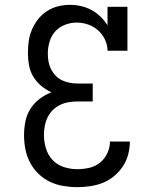

<svg xmlns="http://www.w3.org/2000/svg" viewBox="-20 -763 640 791"><path d="M298 8Q269 8 240 3Q211 -2 185 -14.5Q159 -27 138 -47.5Q117 -68 103.5 -94Q90 -120 84.5 -148.5Q79 -177 79 -206Q79 -234 84.5 -262Q90 -290 105 -314Q120 -338 143 -355.5Q166 -373 192 -383Q169 -393 149.5 -409.5Q130 -426 117 -447.5Q104 -469 99.5 -494.5Q95 -520 95 -545Q95 -570 98.5 -594.5Q102 -619 112 -642Q122 -665 137.5 -684.5Q153 -704 174 -717.5Q195 -731 219 -737Q243 -743 268 -743Q291 -743 313.5 -738Q336 -733 356.5 -722Q377 -711 393.5 -695Q410 -679 423 -659V-735H505V-554H423Q423 -578 412.5 -600Q402 -622 384 -638Q366 -654 343 -662Q320 -670 296 -670Q272 -670 248 -661Q224 -652 207.5 -633.5Q191 -615 184 -590.5Q177 -566 177 -542Q177 -525 180 -508.5Q183 -492 190.5 -477.5Q198 -463 209.5 -451Q221 -439 236 -432Q251 -425 267.5 -422Q284 -419 300 -419H362V-345H300Q281 -345 263 -342Q245 -339 228 -331Q211 -323 197.5 -309.5Q184 -296 176 -279.5Q168 -263 164.5 -244.5Q161 -226 161 -208Q161 -180 169 -152.5Q177 -125 196 -104.5Q215 -84 242.5 -75Q270 -66 298 -66Q323 -66 347.5 -71.5Q372 -77 391.5 -92.5Q411 -108 422 -131.5Q433 -155 433 -180H515Q515 -153 508 -126.5Q501 -100 486 -77.5Q471 -55 450 -37.5Q429 -20 404 -10Q379 0 352 4Q325 8 298 8Z"/></svg>

Font: Iosevka Plex Etoile
Style: Regular
Weight: 400
Designer: Belleve Invis
Foundry: Belleve Invis
Version: Version 25.1.1; ttfautohint (v1.8.4)